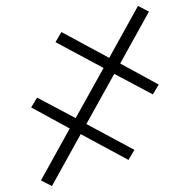

<svg xmlns="http://www.w3.org/2000/svg" viewBox="-20 -476 640 647"><path d="M155 151 118 132 215 -43 85 -114 105 -147 235 -78 329 -247 167 -334 187 -368 348 -281 445 -456 482 -437 385 -262 515 -191 495 -158 365 -227 271 -58 433 29 413 63 252 -24Z"/></svg>

Font: Iosevka SS04 XLt Ex
Style: Regular
Weight: 200
Width: 7
Monospace: yes
Designer: Belleve Invis
Foundry: Belleve Invis
Version: Version 19.0.0; ttfautohint (v1.8.4)